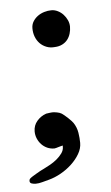

<svg xmlns="http://www.w3.org/2000/svg" viewBox="-44 -460 344 596"><g transform="rotate(-5 127.5 -162.0)"><path d="M75.2 -377.4Q75.2 -389.6 81.1 -398.9Q86.9 -408.2 95.9 -414.8Q105 -421.4 116.2 -424.8Q127.4 -428.2 138.7 -428.2Q148.9 -428.2 158.7 -423.3Q168.5 -418.5 175.8 -410.4Q183.1 -402.3 187.5 -392.6Q191.9 -382.8 191.9 -372.6Q191.9 -361.3 188.7 -350.8Q185.5 -340.3 179.2 -332.3Q172.9 -324.2 162.8 -319.1Q152.8 -314 139.6 -313.5Q125.5 -312 113.5 -316.7Q101.6 -321.3 93 -330.1Q84.5 -338.9 79.8 -351.1Q75.2 -363.3 75.2 -377.4ZM24.9 93.8Q24.9 89.4 27.3 86.9Q30.3 84 36.1 80.3Q42 76.7 48.6 72.8Q55.2 68.8 61.5 65.4Q67.9 62 72.3 60.1Q81.5 55.7 92.8 49.3Q104 43 113.8 34.9Q123.5 26.9 130.4 17.3Q137.2 7.8 137.2 -2.4V-6.8Q135.3 -6.3 131.3 -5.4Q127.4 -4.4 123.5 -3.2Q119.6 -2 116 -1Q112.3 0 110.8 0Q98.6 0 88.4 -4.6Q78.1 -9.3 70.6 -17.3Q63 -25.4 58.6 -35.9Q54.2 -46.4 54.2 -58.1Q54.2 -76.7 65.9 -90.3Q77.6 -104 94.7 -109.9Q101.6 -110.8 106.7 -111.6Q111.8 -112.3 114.3 -112.3Q119.6 -112.3 128.2 -110.8Q136.7 -109.4 143.1 -105.5Q146 -103.5 151.1 -99.4Q156.2 -95.2 161.4 -90.3Q166.5 -85.4 170.9 -80.8Q175.3 -76.2 176.8 -73.7Q186.5 -59.1 189.2 -42.2Q191.9 -25.4 191.9 -10.3Q191.9 7.3 182.1 23.9Q172.4 40.5 157 54.9Q141.6 69.3 122.8 79.8Q104 90.3 85.4 95.2Q75.7 97.7 64.5 100.8Q53.2 104 43.5 104Q37.6 104 31.2 102.1Q24.9 100.1 24.9 93.8Z"/></g></svg>

Font: IM FELL French Canon
Style: Regular
Weight: 400
Designer: Igino Marini
Foundry: Igino Marini,
Version: 3.00